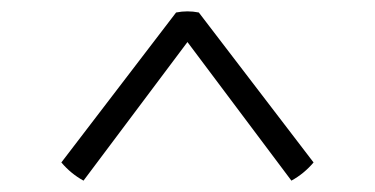

<svg xmlns="http://www.w3.org/2000/svg" viewBox="-20 -860 660 338"><path d="M330 -838 532 -574Q515 -554 493 -542L310 -786L127 -542Q105 -554 88 -574L290 -838Q310 -842 330 -838Z"/></svg>

Font: Poltawski Nowy
Style: Regular
Weight: 400
Designer: Adam Pótawski, Mateusz Machalski, Borys Kosmynka, Ania Wieluska
Foundry: Capitalics.wtf
Version: Version 1.001;gftools[0.9.25]